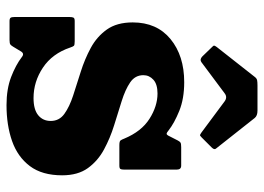

<svg xmlns="http://www.w3.org/2000/svg" viewBox="-133 -677 830 604"><g transform="rotate(90 282.0 -375.0)"><path d="M416 -351Q393.5 -405 353.8 -430.2Q314 -455.5 274 -455.5Q245 -455.5 230.8 -442.5Q216.5 -429.5 216.5 -411Q216.5 -385 239.2 -369.5Q262 -354 298 -342.8Q334 -331.5 374.2 -319Q414.5 -306.5 450.2 -287.2Q486 -268 508.8 -236.5Q531.5 -205 531.5 -155.5Q531.5 -92.5 502.5 -54Q473.5 -15.5 423.8 2Q374 19.5 310.5 19.5Q260 19.5 222.2 5Q184.5 -9.5 159 -29Q148.5 -37.5 141.5 -25.5L127 -1.5Q123.5 4.5 120.2 7.2Q117 10 106 10H46.5Q38.5 10 36 6.8Q33.5 3.5 33.5 -5.5V-178.5Q33.5 -187.5 35.5 -191.2Q37.5 -195 46 -195H109.5Q121.5 -195 124 -192.5Q126.5 -190 129.5 -181Q148.5 -124.5 192.8 -95Q237 -65.5 288.5 -65.5Q324.5 -65.5 342.5 -80.2Q360.5 -95 360.5 -119.5Q360.5 -146.5 338.2 -162.5Q316 -178.5 280.8 -190Q245.5 -201.5 205.8 -214Q166 -226.5 130.8 -245.5Q95.5 -264.5 73 -296Q50.5 -327.5 50.5 -377.5Q50.5 -453.5 103 -496.5Q155.5 -539.5 238.5 -539.5Q290.5 -539.5 328.8 -524Q367 -508.5 390 -490.5Q397 -484.5 400.8 -484.2Q404.5 -484 409 -494L421.5 -518.5Q425 -525.5 428.5 -527.8Q432 -530 443 -530H501Q513.5 -530 513.5 -516.5V-350Q513.5 -342 511.5 -338.8Q509.5 -335.5 501 -335.5H436.5Q424.5 -335.5 421.8 -339.2Q419 -343 416 -351ZM157.5 -596.5 129.5 -625.5Q123.5 -631 123.5 -633.5Q123.5 -636 128 -642L222 -761.5Q226.5 -767.5 232.2 -768.8Q238 -770 248.5 -770H328Q344 -770 351 -761.5L447 -640Q452.5 -634.5 444 -626L412.5 -594.5Q407 -589 405 -589.2Q403 -589.5 396.5 -594L299 -666.5Q286 -676 274 -667L175.5 -593.5Q167 -587.5 157.5 -596.5Z"/></g></svg>

Font: Besley* Heavy
Style: Regular
Weight: 800
Designer: Owen Earl
Foundry: indestructible type*
Version: Version 3.000; ttfautohint (v1.8.3)